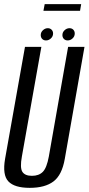

<svg xmlns="http://www.w3.org/2000/svg" viewBox="-28 -901 427 926"><path d="M115.5 5Q42 5 12.5 -26Q-17 -57 -3.5 -135L92.5 -675H171.5L77.5 -146Q67.5 -91.5 80 -72.2Q92.5 -53 126 -53Q159.5 -53 178.5 -72.2Q197.5 -91.5 207.5 -146L300.5 -675H379.5L284.5 -135Q271 -57 230 -26Q189 5 115.5 5ZM298.5 -706Q287.5 -706 280.2 -713.2Q273 -720.5 273 -732Q273 -745.5 283.5 -755.2Q294 -765 307 -765Q318.5 -765 325.5 -757.8Q332.5 -750.5 332.5 -739.5Q332.5 -725.5 322 -715.8Q311.5 -706 298.5 -706ZM194 -706Q182.5 -706 175.5 -713.2Q168.5 -720.5 168.5 -732Q168.5 -745.5 179 -755.2Q189.5 -765 202.5 -765Q213.5 -765 220.8 -757.8Q228 -750.5 228 -739.5Q228 -725.5 217.5 -715.8Q207 -706 194 -706ZM181.5 -849 187.5 -881H363.5L358 -849Z"/></svg>

Font: Anybody Condensed Regular
Style: Italic
Weight: 400
Width: 3
Italic angle: -10°
Designer: Tyler Finck
Foundry: Etcetera Type Company
Version: Version 1.010; ttfautohint (v1.8.3) -l 8 -r 50 -G 200 -x 14 